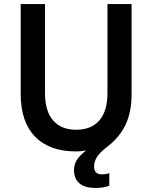

<svg xmlns="http://www.w3.org/2000/svg" viewBox="-20 -732 752 947"><path d="M515 -13Q475 17 459.5 40.5Q444 64 444 88Q444 128 482 128Q503 128 519 122V184Q492 195 451 195Q398 195 371.5 172Q345 149 345 108Q345 80 358.5 58Q372 36 402 12V10Q379 15 356 15Q224 15 153 -58Q82 -131 82 -269V-712H202V-273Q202 -184 242 -138Q282 -92 356 -92Q430 -92 470 -138Q510 -184 510 -273V-712H629V-269Q629 -181 600.5 -119.5Q572 -58 515 -13Z"/></svg>

Font: CST
Style: Medium
Weight: 500
Version: Version 1.00